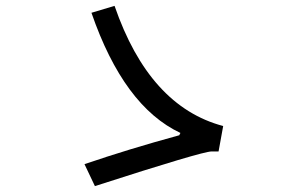

<svg xmlns="http://www.w3.org/2000/svg" viewBox="-20 -676 1040 649"><path d="M734.4 -250 718.8 -164.1H695.3Q664.1 -164.1 300.8 -46.9L265.6 -121.1Q414.1 -171.9 585.9 -218.8L589.8 -226.6Q398.4 -316.4 289.1 -632.8L367.2 -656.2Q484.4 -316.4 734.4 -250Z"/></svg>

Font: WenQuanYi Micro Hei Mono
Style: Regular
Weight: 400
Foundry: Ascender Corporation
Version: Version 0.2.0-beta